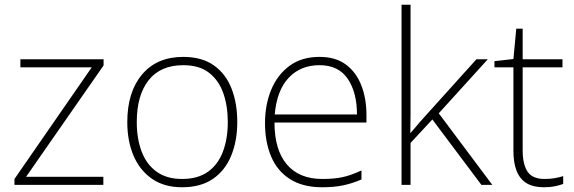

<svg xmlns="http://www.w3.org/2000/svg" viewBox="-20 -780 2423 810"><path d="M416 0H41V-25L367 -496H66V-530H417V-504L90 -34H416Z M981 -265Q981 -186 955.5 -123.5Q930 -61 878.5 -25.5Q827 10 748 10Q673 10 621.5 -25.5Q570 -61 543.5 -123Q517 -185 517 -265Q517 -392 579.5 -466Q642 -540 753 -540Q832 -540 882.5 -504Q933 -468 957 -406Q981 -344 981 -265ZM557 -265Q557 -194 578 -139.5Q599 -85 641.5 -55Q684 -25 748 -25Q815 -25 857.5 -55.5Q900 -86 920.5 -140.5Q941 -195 941 -265Q941 -333 922 -387Q903 -441 862 -473Q821 -505 753 -505Q657 -505 607 -441.5Q557 -378 557 -265Z M1328 -540Q1396 -540 1439.5 -507.5Q1483 -475 1504.5 -419.5Q1526 -364 1526 -294V-263H1138Q1138 -148 1190 -86.5Q1242 -25 1340 -25Q1389 -25 1424.5 -32.5Q1460 -40 1505 -61V-23Q1466 -6 1427.5 2Q1389 10 1339 10Q1258 10 1204 -24Q1150 -58 1124 -119.5Q1098 -181 1098 -260Q1098 -338 1124 -401Q1150 -464 1201 -502Q1252 -540 1328 -540ZM1328 -505Q1248 -505 1198 -452Q1148 -399 1139 -297H1486Q1486 -390 1447 -447.5Q1408 -505 1328 -505Z M1712 -381Q1712 -339 1712 -299.5Q1712 -260 1711 -218Q1722 -230 1731 -241Q1740 -252 1749.5 -263Q1759 -274 1770 -286L1990 -530H2038L1831 -302L2057 0H2011L1804 -276L1712 -177V0H1674V-760H1712Z M2278 -25Q2302 -25 2321 -28.5Q2340 -32 2356 -37V-4Q2340 2 2320 6Q2300 10 2275 10Q2229 10 2201 -7.5Q2173 -25 2159.5 -59Q2146 -93 2146 -143V-496H2066V-522L2146 -531L2158 -659H2185V-530H2353V-496H2185V-146Q2185 -87 2205.5 -56Q2226 -25 2278 -25Z"/></svg>

Font: Noto Sans Cham ExtraLight
Style: Regular
Weight: 250
Version: Version 2.002